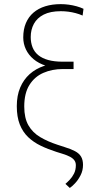

<svg xmlns="http://www.w3.org/2000/svg" viewBox="-20 -741 474 943"><path d="M390.1 -697.8 385.7 -664.6Q369.1 -671.9 351.6 -676.5Q334 -681.2 315.7 -683.6Q297.4 -686 278.8 -686Q227.5 -686 194.8 -669.4Q162.1 -652.8 146.5 -624Q130.9 -595.2 130.9 -559.1Q130.9 -531.2 139.9 -508.5Q148.9 -485.8 168 -470.2Q187 -454.6 216.8 -446.3Q246.6 -438 288.6 -438H341.3V-406.2H287.6Q241.7 -406.2 205.6 -418Q169.4 -429.7 144.8 -450.4Q120.1 -471.2 107.2 -498.5Q94.2 -525.9 94.2 -557.1Q94.2 -597.2 107.2 -627.7Q120.1 -658.2 144.3 -679Q168.5 -699.7 202.4 -710.2Q236.3 -720.7 278.3 -720.7Q298.3 -720.7 317.9 -718Q337.4 -715.3 356 -710.2Q374.5 -705.1 390.1 -697.8ZM287.6 -431.2H341.3V-401.9H288.6Q235.8 -401.9 192.9 -383.1Q149.9 -364.3 124.5 -323.7Q99.1 -283.2 99.1 -217.8Q99.1 -161.1 119.6 -125.5Q140.1 -89.8 177 -67.9Q213.9 -45.9 261.7 -30.3L296.4 -19Q328.1 -9.3 348.4 1.5Q368.7 12.2 378.2 28.3Q387.7 44.4 387.7 68.8Q387.7 96.7 375.7 119.9Q363.8 143.1 348.6 159.2Q333.5 175.3 322.8 182.1L301.3 162.1Q310.5 154.3 322.5 141.8Q334.5 129.4 343.5 111.6Q352.5 93.8 352.5 70.3Q352.5 57.1 345.9 47.4Q339.4 37.6 325 29.5Q310.5 21.5 286.6 14.2L256.8 4.9Q215.3 -8.3 179.9 -25.4Q144.5 -42.5 118.2 -67.6Q91.8 -92.8 77.1 -129.9Q62.5 -167 62.5 -219.7Q62.5 -271.5 79.1 -310.8Q95.7 -350.1 125.7 -377Q155.8 -403.8 197 -417.5Q238.3 -431.2 287.6 -431.2Z"/></svg>

Font: Roboto Condensed ExtraLight
Style: Regular
Weight: 250
Designer: Christian Robertson
Foundry: Google
Version: Version 3.008; 2023